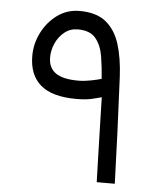

<svg xmlns="http://www.w3.org/2000/svg" viewBox="-48 -670 597 713"><g transform="rotate(5 250.5 -314.0)"><path d="M59.6 -446.8Q59.6 -492.2 80.6 -533.7Q101.6 -575.2 137.9 -601.6Q174.3 -627.9 220.7 -627.9Q283.2 -627.9 318.8 -598.9Q354.5 -569.8 370.6 -518.1Q386.7 -466.3 390.1 -397.5Q395.5 -286.6 399.4 -189.2Q403.3 -91.8 406.2 0H338.9Q337.9 -28.8 336.7 -71.5Q335.4 -114.3 334.2 -160.9Q333 -207.5 331.8 -248.8Q330.6 -290 330.1 -315.9Q313 -311 291.7 -306.2Q270.5 -301.3 235.8 -301.3Q146 -301.3 102.8 -338.4Q59.6 -375.5 59.6 -446.8ZM220.2 -559.1Q191.4 -559.1 170.4 -542.2Q149.4 -525.4 137.7 -499.8Q126 -474.1 126 -446.8Q126 -408.2 152.8 -388.9Q179.7 -369.6 237.3 -369.6Q259.3 -369.6 284.2 -374.5Q309.1 -379.4 323.7 -383.8Q320.8 -427.2 314.2 -467.5Q307.6 -507.8 286.6 -533.4Q265.6 -559.1 220.2 -559.1Z"/></g></svg>

Font: Vazir Light
Style: Light
Weight: 300
Designer: Saber Rastikerdar
Foundry: Saber Rastikerdar
Version: Version 30.0.0